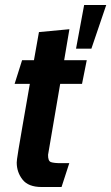

<svg xmlns="http://www.w3.org/2000/svg" viewBox="-20 -739 446 769"><path d="M146.5 10Q93.5 10 70.2 -19.8Q47 -49.5 47 -88Q47 -92 48.2 -101.8Q49.5 -111.5 54.2 -141Q59 -170.5 69.8 -232.5Q80.5 -294.5 99.5 -403H38.5L68.5 -498H116Q125.5 -550 136 -610.5L258 -622L237 -498H327.5L308.5 -403H221L172.5 -119Q172 -94 184 -89.8Q196 -85.5 223.5 -85.5H257.5L226.5 10ZM284.5 -544 317 -719H405.5L346 -544Z"/></svg>

Font: Cabin Condensed
Style: Bold Italic
Weight: 700
Width: 3
Italic angle: -10°
Designer: Pablo Impallari
Foundry: Pablo Impallari. http://www.impallari.com Igino Marini. http://www.ikern.com
Version: Version 3.001; ttfautohint (v1.8.3)